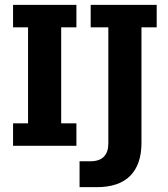

<svg xmlns="http://www.w3.org/2000/svg" viewBox="-20 -603 696 794"><path d="M34 0V-93H96V-490H34V-583H296V-490H233V-93H296V0ZM380 171H309V64H353Q391 64 409.5 45Q428 26 428 -9V-490H355V-583H628V-490H565V-12Q565 77 518.5 124Q472 171 380 171Z"/></svg>

Font: Rokkitt SemiBold
Style: Bold
Weight: 700
Version: Version 3.103